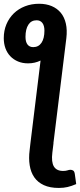

<svg xmlns="http://www.w3.org/2000/svg" viewBox="-40 -792 415 994"><path d="M117.5 -50.5 113.5 -15C109.8 13.7 109.9 40 113.8 64C117.6 88 125.5 108.7 137.5 126C149.5 143.3 166 156.8 187 166.5C208 176.2 233.8 181 264.5 181C281.2 181 296.2 179.4 309.8 176.2C323.2 173.1 338.2 168 354.5 161L347.5 110C346.2 100.3 343.4 94.1 339.2 91.2C335.1 88.4 330.2 87 324.5 87C319.8 87 314.8 88 309.2 90C303.8 92 296.2 93 286.5 93C264.2 93 248.3 85.3 239 70C229.7 54.7 227 30.8 231 -1.5L237 -50.5H236.5L303.5 -594.5C306.8 -622.5 306 -647.6 301 -669.8C296 -691.9 287.2 -710.6 274.8 -725.8C262.2 -740.9 246.5 -752.5 227.5 -760.5C208.5 -768.5 186.8 -772.5 162.5 -772.5C136.2 -772.5 111.8 -768.2 89.5 -759.5C67.2 -750.8 47.8 -738.6 31.5 -722.8C15.2 -706.9 2.4 -688.1 -6.8 -666.2C-15.9 -644.4 -20.5 -620.5 -20.5 -594.5C-20.5 -575.5 -17.6 -558 -11.8 -542C-5.9 -526 2.5 -512.2 13.5 -500.8C24.5 -489.2 37.8 -480.2 53.2 -473.8C68.8 -467.2 86.2 -464 105.5 -464C128.5 -464 150 -468.8 170 -478.5ZM190 -633.5C190 -606.5 184.9 -585.5 174.8 -570.5C164.6 -555.5 150.3 -548 132 -548C119 -548 109.1 -552.6 102.2 -561.8C95.4 -570.9 92 -584 92 -601C92 -627.7 96.9 -648.7 106.8 -664C116.6 -679.3 130.8 -687 149.5 -687C162.5 -687 172.5 -682.3 179.5 -673C186.5 -663.7 190 -650.5 190 -633.5Z"/></svg>

Font: Lato
Style: Bold Italic
Weight: 700
Italic angle: -7°
Designer: Lukasz Dziedzic
Foundry: tyPoland Lukasz Dziedzic
Version: Version 2.007; 2014-02-27